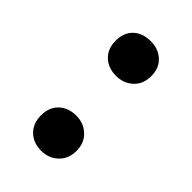

<svg xmlns="http://www.w3.org/2000/svg" viewBox="-170 -585 660 660"><g transform="rotate(45 160.5 -254.5)"><path d="M73 -74Q73 -35 97 -11.5Q121 12 160 12Q196 12 221 -11.5Q246 -35 246 -74Q246 -112 221 -135.5Q196 -159 160 -159Q121 -159 97 -136Q73 -113 73 -74ZM73 -437Q73 -398 97 -375Q121 -352 160 -352Q196 -352 221 -375Q246 -398 246 -437Q246 -476 221.5 -498.5Q197 -521 160 -521Q120 -521 96.5 -498.5Q73 -476 73 -437Z"/></g></svg>

Font: Geom SemiBold
Style: Bold
Weight: 600
Version: Version 1.102